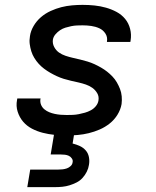

<svg xmlns="http://www.w3.org/2000/svg" viewBox="-20 -548 640 788"><path d="M254 8Q228 8 203.5 5.5Q179 3 155.5 -3Q132 -9 111 -20Q90 -31 75 -48.5Q60 -66 52.5 -89.5Q45 -113 50 -138L51 -144H147L146 -142Q144 -129 148.5 -118Q153 -107 162 -99.5Q171 -92 182 -87.5Q193 -83 205 -80.5Q217 -78 229 -77Q241 -76 254 -76Q266 -76 278.5 -76.5Q291 -77 303.5 -79.5Q316 -82 328.5 -85.5Q341 -89 353 -95.5Q365 -102 373.5 -112.5Q382 -123 384 -135Q387 -152 379 -165.5Q371 -179 359 -187.5Q347 -196 332.5 -201Q318 -206 302.5 -209.5Q287 -213 271.5 -216.5Q256 -220 241.5 -224.5Q227 -229 213 -235.5Q199 -242 186 -249.5Q173 -257 161 -266Q149 -275 139 -286Q129 -297 121 -310Q113 -323 108.5 -337.5Q104 -352 102 -367.5Q100 -383 103 -400Q106 -421 118 -441.5Q130 -462 148 -477.5Q166 -493 188 -503Q210 -513 231.5 -518.5Q253 -524 275.5 -526Q298 -528 319 -528Q344 -528 368 -525.5Q392 -523 415 -516.5Q438 -510 458.5 -499Q479 -488 493.5 -470.5Q508 -453 514 -429.5Q520 -406 516 -382L515 -376H419V-378Q422 -396 412.5 -410.5Q403 -425 387.5 -432Q372 -439 354.5 -441.5Q337 -444 319 -444Q308 -444 296 -443.5Q284 -443 272 -440.5Q260 -438 248.5 -434.5Q237 -431 226.5 -424Q216 -417 207.5 -407Q199 -397 197 -385Q195 -369 202.5 -355Q210 -341 222 -332.5Q234 -324 249 -319Q264 -314 279.5 -310.5Q295 -307 309.5 -303.5Q324 -300 339 -295.5Q354 -291 368 -284.5Q382 -278 395 -270.5Q408 -263 419.5 -254Q431 -245 441.5 -234Q452 -223 459.5 -210Q467 -197 472.5 -183Q478 -169 479.5 -153Q481 -137 479 -121Q475 -98 462 -77Q449 -56 430 -41Q411 -26 389 -16.5Q367 -7 344.5 -1.5Q322 4 299 6Q276 8 254 8ZM92 220 104 148H219Q228 148 237 147Q246 146 254.5 143Q263 140 270 133.5Q277 127 278 118Q280 110 275 102.5Q270 95 262.5 91.5Q255 88 246.5 87Q238 86 229 86H188L215 -76H297L278 41Q294 45 308 51.5Q322 58 332 69.5Q342 81 345 97Q348 113 345 129Q343 143 336 157Q329 171 318.5 182.5Q308 194 294 201Q280 208 265.5 212.5Q251 217 236 218.5Q221 220 207 220Z"/></svg>

Font: Iosevka Custom Medium
Style: Italic
Weight: 500
Italic angle: -9°
Designer: Belleve Invis
Foundry: Belleve Invis
Version: Version 27.0.1